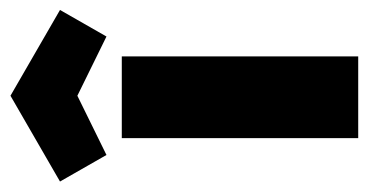

<svg xmlns="http://www.w3.org/2000/svg" viewBox="-246 -528 721 376"><g transform="rotate(-90 115.0 -340.5)"><path d="M192 -463V0H32V-463ZM-53 -584 115 -681 283 -584 231 -493 115 -550 -1 -493Z"/></g></svg>

Font: Lineal Heavy
Style: Regular
Weight: 900
Designer: Created by Frank Adebiaye with contributions from Anton Moglia & Ariel Martín Pérez
Created by Frank ADEBIAYE with FontF
Foundry: Velvetyne Type Foundry
Version: Version 2.000